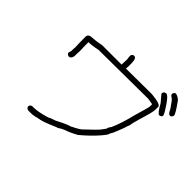

<svg xmlns="http://www.w3.org/2000/svg" viewBox="-169 -939 1337 1337"><g transform="rotate(45 500.0 -270.5)"><path d="M490.2 -656.2Q513.7 -656.2 513.7 -603.5V-576.2L511.7 -552.7Q681.6 -554.7 765.6 -554.7Q859.4 -545.9 859.4 -523.4V-494.1Q859.4 -469.7 828.1 -369.1Q810.5 -308.6 810.5 -294.9L800.8 -269.5Q797.4 -251.5 765.6 -175.8Q752 -153.3 752 -150.4Q752 -140.1 716.8 -99.6Q673.3 -48.8 603.5 9.8Q550.3 39.6 513.7 50.8Q482.9 64 470.7 74.2Q465.3 74.2 412.1 97.7L371.1 113.3Q348.6 121.1 312.5 127Q312.5 129.4 275.4 134.8H238.3Q216.8 131.3 216.8 113.3Q216.8 97.7 238.3 93.8H250Q293.9 93.8 371.1 70.3Q386.2 60.5 419.9 50.8Q512.2 3.9 527.3 3.9Q527.3 1.5 552.7 -9.8Q587.9 -29.3 593.8 -35.2Q685.5 -122.1 685.5 -125L712.9 -162.1Q712.9 -173.8 728.5 -193.4Q759.8 -263.2 783.2 -361.3Q816.4 -475.1 816.4 -480.5V-505.9Q776.4 -513.7 767.6 -513.7Q396.5 -509.8 285.2 -509.8Q232.4 -498 197.3 -498V-494.1Q197.3 -446.3 199.2 -412.1Q197.3 -388.7 197.3 -359.4Q190.4 -330.1 171.9 -330.1Q150.4 -333.5 150.4 -351.6L156.2 -367.2Q156.2 -392.6 158.2 -406.2Q156.2 -442.4 156.2 -484.4V-511.7Q156.2 -539.1 199.2 -539.1Q219.2 -539.1 283.2 -550.8H470.7Q472.7 -583 472.7 -599.6V-603.5Q472.7 -606.4 468.8 -634.8Q472.2 -656.2 490.2 -656.2ZM882.8 -675.8Q916.5 -666.5 929.7 -644.5Q980.5 -573.7 980.5 -558.6Q977.1 -537.1 959 -537.1Q945.3 -537.1 929.7 -572.3Q890.6 -629.9 882.8 -632.8Q863.3 -642.1 863.3 -656.2Q869.1 -675.8 882.8 -675.8ZM832 -628.9H834Q850.6 -628.9 886.7 -576.2Q918.9 -530.3 927.7 -505.9Q927.7 -490.2 906.2 -486.3Q890.1 -486.3 853.5 -552.7L810.5 -603.5V-609.4Q810.5 -625 832 -628.9Z"/></g></svg>

Font: CEF Fonts CJK
Style: Regular
Weight: 400
Designer: PartyBoss (派对大魔王)
Version: Release 2.25